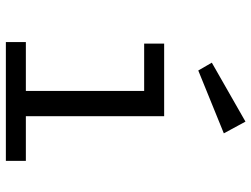

<svg xmlns="http://www.w3.org/2000/svg" viewBox="-121 -736 857 655"><g transform="rotate(90 307.5 -408.5)"><path d="M376.4 -540V-68.2H528.7V0H123.6V-68.2H290.3V-471.8H128.7V-540ZM394.9 -817.4 434.9 -743.6 220.5 -656.4 193.8 -702.6Z"/></g></svg>

Font: FiraCode Nerd Font
Style: Regular
Weight: 400
Designer: Carrois Corporate, Edenspiekermann AG, Nikita Prokopov
Foundry: Carrois Corporate, Edenspiekermann AG, Nikita Prokopov
Version: Version 6.002;Nerd Fonts 2.1.0